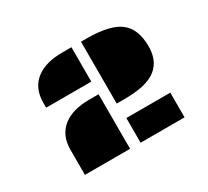

<svg xmlns="http://www.w3.org/2000/svg" viewBox="-132 -877 1180 1088"><g transform="rotate(-30 457.5 -332.5)"><path d="M498.5 -664.6H534.7Q686.5 -664.6 751.5 -615.2Q817.4 -565.4 817.4 -450.2Q817.4 -301.3 665 -270Q614.7 -259.8 548.3 -259.8H498.5ZM140.6 -471.7Q140.6 -569.8 209 -620.1Q270 -664.6 375 -664.6H436V-439.5H140.6ZM140.6 -164.1Q140.6 -262.2 209 -312.5Q270 -356.9 375 -356.9H436V0H140.6ZM504.9 -161.6H792.5V0H504.9Z"/></g></svg>

Font: Plaster
Style: Regular
Weight: 400
Designer: Eben Sorkin
Foundry: Eben Sorkin
Version: Version 1.007